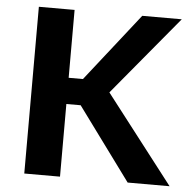

<svg xmlns="http://www.w3.org/2000/svg" viewBox="-51 -751 812 803"><g transform="rotate(5 355.0 -350.0)"><path d="M80 -700H230V-415H290L514 -700H680L405 -369L690 0H514L290 -305H230V0H80Z"/></g></svg>

Font: Golos Text DemiBold
Style: Regular
Weight: 600
Designer: A.Korolkova, Vitaly Kuzmin
Foundry: ParaType Ltd
Version: Version 2.002